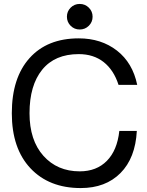

<svg xmlns="http://www.w3.org/2000/svg" viewBox="-20 -935 749 975"><path d="M338.6 -804.2Q319.8 -823.2 319.8 -850.1Q319.8 -877 338.6 -896Q357.4 -915 384.8 -915Q412.1 -915 431.2 -896Q450.2 -877 450.2 -850.1Q450.2 -823.2 431.2 -804.2Q412.1 -785.2 384.8 -785.2Q357.4 -785.2 338.6 -804.2ZM40 -359.9Q40 -539.6 129.9 -639.9Q219.7 -740.2 379.9 -740.2Q494.1 -740.2 574 -678Q653.8 -615.7 676.8 -503.9H582Q557.6 -579.6 506.3 -619.9Q455.1 -660.2 379.9 -660.2Q258.3 -660.2 194.1 -580.8Q129.9 -501.5 129.9 -359.9Q129.9 -222.7 200.4 -143.8Q271 -64.9 384.8 -64.9Q470.2 -64.9 522.7 -118.2Q575.2 -171.4 585.9 -270H674.8Q667.5 -132.3 591.8 -56.2Q516.1 20 390.1 20Q229 20 134.5 -80.6Q40 -181.2 40 -359.9Z"/></svg>

Font: Miedinger*
Style: Book
Weight: 400
Version: Version 001.000